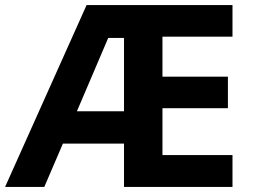

<svg xmlns="http://www.w3.org/2000/svg" viewBox="-20 -734 992 754"><path d="M893 0V-125H618V-309H875V-433H618V-590H893V-714H320L0 0H154L227 -170H467V0ZM282 -297 405 -585H467V-297Z"/></svg>

Font: Noto Sans Gunjala Gondi
Style: Bold
Weight: 700
Designer: Ek Type
Foundry: Ek Type
Version: Version 1.004